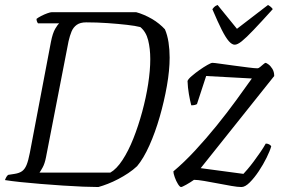

<svg xmlns="http://www.w3.org/2000/svg" viewBox="-27 -753 1153 773"><path d="M369 0Q345 0 307 -1.5Q269 -3 225 -6Q181 -9 137 -12.5Q93 -16 55.5 -20Q18 -24 -7 -28Q-4 -36 -1 -41Q2 -46 6 -49L32 -53Q51 -56 62 -64Q73 -72 80 -89Q87 -106 93 -137L178 -584Q185 -620 195.5 -637.5Q206 -655 211 -659H126Q123 -663 121.5 -667.5Q120 -672 120 -677Q126 -682 138.5 -688.5Q151 -695 163.5 -699.5Q176 -704 182 -704H521Q536 -700 552.5 -693Q569 -686 584.5 -677Q600 -668 613.5 -657Q627 -646 637 -635Q647 -612 651.5 -582.5Q656 -553 656 -521Q656 -470 645 -407.5Q634 -345 616 -282.5Q598 -220 574.5 -167.5Q551 -115 525 -84Q509 -69 489.5 -56Q470 -43 449 -32Q428 -21 407.5 -13Q387 -5 369 0ZM132 -58H417Q442 -72 466 -108.5Q490 -145 510 -195.5Q530 -246 545.5 -303Q561 -360 569.5 -415Q578 -470 578 -515Q578 -557 569.5 -591Q561 -625 538 -644Q519 -649 484 -653Q449 -657 406 -660Q363 -663 320 -663Q296 -663 282 -653Q268 -643 261 -626Q254 -609 249 -587L158 -119Q153 -94 145 -79.5Q137 -65 132 -58ZM702 0Q697 0 689.5 -12Q682 -24 676.5 -39.5Q671 -55 671 -63Q714 -99 758.5 -147Q803 -195 845.5 -247.5Q888 -300 924 -349.5Q960 -399 987 -437L803 -447L766 -334Q763 -332 757.5 -330.5Q752 -329 743 -329Q738 -348 733.5 -374Q729 -400 728 -427Q731 -435 745 -447Q759 -459 776 -471Q793 -483 808 -491.5Q823 -500 828 -500Q835 -500 859 -496.5Q883 -493 914 -489Q945 -485 971.5 -481.5Q998 -478 1010 -478Q1014 -478 1020.5 -483.5Q1027 -489 1033.5 -494.5Q1040 -500 1042 -500Q1045 -500 1053.5 -494Q1062 -488 1069.5 -476Q1077 -464 1077 -447L781 -76L953 -53Q958 -58 969.5 -71.5Q981 -85 994.5 -103Q1008 -121 1021 -140Q1034 -159 1043 -175Q1051 -175 1057 -171.5Q1063 -168 1065 -164Q1060 -146 1046.5 -118.5Q1033 -91 1015 -64Q997 -37 978.5 -18.5Q960 0 945 0Q930 0 904.5 -4.5Q879 -9 850 -14.5Q821 -20 795 -24.5Q769 -29 754 -29Q740 -19 723 -9.5Q706 0 702 0ZM918 -573Q907 -573 894.5 -587Q882 -601 866 -632.5Q850 -664 828 -716Q831 -720 835 -724.5Q839 -729 849 -733L927 -637L1052 -733Q1059 -729 1064.5 -724Q1070 -719 1071 -716Q1024 -664 994 -632.5Q964 -601 946.5 -587Q929 -573 918 -573Z"/></svg>

Font: Texturina 12pt Thin
Style: Italic
Weight: 250
Italic angle: -11°
Designer: Guillermo Torres Carreño
Foundry: Omnibus-Type
Version: Version 1.002